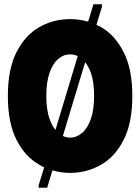

<svg xmlns="http://www.w3.org/2000/svg" viewBox="-20 -802 660 904"><path d="M17 -350Q17 -477 58 -557Q99 -637 165.5 -674.5Q232 -712 310 -712Q354 -712 395 -700L420 -782H460V-770L434 -685Q444 -680 455 -675Q521 -637 562 -557Q603 -477 603 -350Q603 -223 562 -143Q521 -63 454.5 -25.5Q388 12 310 12Q267 12 227 0L202 82H162V70L188 -14Q176 -19 166 -26Q99 -63 58 -143Q17 -223 17 -350ZM198 -350Q198 -286 213 -243Q224 -211 241 -190L346 -538Q329 -546 310 -546Q279 -546 253.5 -524Q228 -502 213 -458.5Q198 -415 198 -350ZM381 -509 276 -162Q292 -154 310 -154Q341 -154 367 -176.5Q393 -199 408 -242.5Q423 -286 423 -350Q423 -416 408 -459Q397 -489 381 -509Z"/></svg>

Font: Phudu Light ExtraBold
Style: Regular
Weight: 800
Version: Version 1.005;gftools[0.9.23]